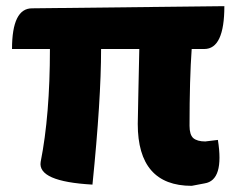

<svg xmlns="http://www.w3.org/2000/svg" viewBox="-20 -589 774 623"><path d="M602 14Q427 14 427 -187Q427 -201 429 -290L432 -430H308Q308 -266 280 10Q101 0 112 -64Q142 -215 142 -430H19Q19 -562 84 -562L708 -569Q708 -430 643 -430H602Q595 -333 595 -181Q595 -152 607 -141Q620 -130 646 -130L687 -135Q708 -4 644 6Z"/></svg>

Font: Swei Half Moon CJK SC
Style: Black
Weight: 900
Version: Version 2.071